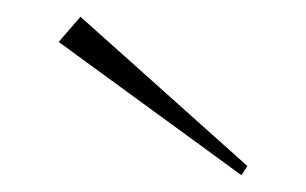

<svg xmlns="http://www.w3.org/2000/svg" viewBox="-20 -964 365 229"><path d="M50 -914 268 -755 275 -766 76 -944Z"/></svg>

Font: Sprat Light
Style: Regular
Weight: 300
Designer: Ethan Nakache
Foundry: Collletttivo
Version: Version 2.000;Glyphs 3.2 (3217)